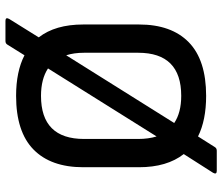

<svg xmlns="http://www.w3.org/2000/svg" viewBox="-74 -670 795 686"><g transform="rotate(-90 323.0 -327.5)"><path d="M55 50Q41 50 48 37L115 -68Q68 -128 68 -228V-427Q68 -543 131.5 -605Q195 -667 323 -667Q410 -667 468 -637L506 -698Q510 -705 519 -705H591Q605 -705 598 -692L532 -586Q578 -527 578 -427V-228Q578 -112 514.5 -50Q451 12 323 12Q236 12 178 -17L140 43Q136 50 127 50ZM169 -231Q169 -194 178 -165L421 -553Q383 -578 323 -578Q169 -578 169 -424ZM323 -77Q477 -77 477 -231V-424Q477 -460 468 -488L226 -102Q263 -77 323 -77Z"/></g></svg>

Font: Sofia Sans SemiBold
Style: Regular
Weight: 600
Designer: Botio Nikoltchev, Ani Petrova
Foundry: lettersoup
Version: Version 4.101; ttfautohint (v1.8.4.7-5d5b)